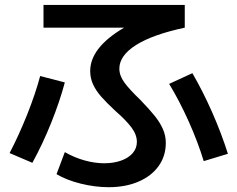

<svg xmlns="http://www.w3.org/2000/svg" viewBox="-20 -740 978 791"><path d="M212.9 -22.5 247.1 -113.3Q285.2 -91.3 327.6 -79.3Q370.1 -67.4 409.2 -67.4Q448.2 -67.4 479 -78.4Q509.8 -89.4 526.9 -109.4Q543.9 -129.4 543.9 -155.3Q543.9 -185.1 521.7 -214.8Q499.5 -244.6 455.1 -283.2Q418.9 -316.9 397.2 -341.6Q375.5 -366.2 363.5 -392.1Q351.6 -418 351.6 -447.3Q351.6 -543.9 491.2 -626H159.2V-719.7H741.2V-626Q609.9 -598.1 540.8 -554.7Q471.7 -511.2 471.7 -457Q471.7 -428.7 492.2 -400.4Q512.7 -372.1 557.6 -329.1Q596.2 -289.1 617.7 -262.2Q639.2 -235.4 651.1 -208.3Q663.1 -181.2 663.1 -151.4Q663.1 -97.2 633.5 -55.9Q604 -14.6 550.5 8.3Q497.1 31.2 427.7 31.2Q372.1 31.2 313.5 16.8Q254.9 2.4 212.9 -22.5ZM145.5 -426.8 247.1 -400.4Q226.1 -321.8 190.9 -234.1Q155.8 -146.5 113.3 -69.3L19.5 -109.4Q57.1 -181.2 91.6 -267.3Q126 -353.5 145.5 -426.8ZM676.8 -394.5 772.5 -438.5Q814.5 -366.7 853.3 -279.1Q892.1 -191.4 918.9 -106.4L819.3 -76.2Q795.4 -154.8 757.6 -239.3Q719.7 -323.7 676.8 -394.5Z"/></svg>

Font: Pretendard JP SemiBold
Style: Regular
Weight: 600
Designer: Base glyphs from Inter by Rasmus Andersson; Hangeul glyphs from Noto Sans CJK(Source Han Sans) by Jang Soo-young and Kan
Foundry: Kil Hyung-jin
Version: Version 1.309